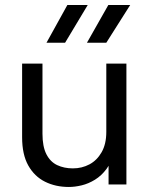

<svg xmlns="http://www.w3.org/2000/svg" viewBox="-20 -734 598 764"><path d="M254 10Q201 10 159 -11Q117 -32 92.5 -75.5Q68 -119 68 -188V-481H149V-202Q149 -151 164.5 -120.5Q180 -90 207.5 -77Q235 -64 270 -64Q306 -64 336 -80Q366 -96 384.5 -128.5Q403 -161 403 -209V-481H483V0H412V-130H435Q424 -89 404 -62Q384 -35 358 -19Q332 -3 305 3.5Q278 10 254 10ZM165 -564 248 -714H329L239 -564ZM326 -564 411 -714H498L403 -564Z"/></svg>

Font: SUSE
Style: Regular
Weight: 400
Designer: Rene Bieder
Foundry: SUSE
Version: Version 1.000